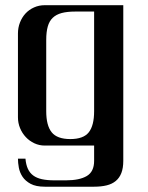

<svg xmlns="http://www.w3.org/2000/svg" viewBox="-20 -558 567 736"><path d="M77.6 50.3Q79.6 73.2 86.9 89.1Q94.2 105 107.4 114.7Q120.6 124.5 140.6 128.9Q160.6 133.3 188 133.3H232.9Q284.7 133.3 312.7 116.7Q340.8 100.1 340.8 58.6V0H151.9Q130.4 0 111.6 -8.8Q92.8 -17.6 78.9 -32.5Q64.9 -47.4 56.9 -66.9Q48.8 -86.4 48.8 -108.4V-429.7Q48.8 -451.7 56.4 -471.4Q64 -491.2 77.6 -506.1Q91.3 -521 110.4 -529.5Q129.4 -538.1 151.9 -538.1H452.6V58.6Q452.6 85.9 445.3 105Q438 124 423.8 135.7Q409.7 147.5 388.7 152.6Q367.7 157.7 340.8 157.7H151.9Q117.7 157.7 97.4 146.7Q77.1 135.7 66.4 119.6Q55.7 103.5 52.2 84.7Q48.8 65.9 48.8 50.3ZM249.5 -24.9Q299.8 -24.9 320.3 -50.8Q340.8 -76.7 340.8 -131.8V-513.7H268.6Q237.8 -513.7 216.6 -508.1Q195.3 -502.4 182.1 -489.7Q168.9 -477.1 163.1 -456.3Q157.2 -435.5 157.2 -404.8V-131.8Q157.2 -76.7 178.2 -50.8Q199.2 -24.9 249.5 -24.9Z"/></svg>

Font: Unique
Style: Regular
Weight: 400
Designer: Anna Pocius (aka Artmaker)
Foundry: Anna Pocius
Version: Version 1.000 2013 initial release